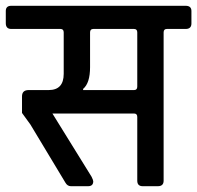

<svg xmlns="http://www.w3.org/2000/svg" viewBox="-44 -643 681 663"><path d="M243 -332H419Q430 -332 430 -344V-531Q430 -543 419 -543H278Q267 -543 267 -531V-411Q267 -356 243 -336ZM278 -17Q278 0 260 0H201Q189 0 182 -12L61 -213L32 -253V-310Q32 -332 55 -332H124Q176 -332 176 -388V-531Q176 -543 165 -543H-5Q-24 -543 -24 -563V-605Q-24 -623 -5 -623H597Q617 -623 617 -605V-562Q617 -543 597 -543H532Q521 -543 521 -531V-19Q521 0 501 0H449Q430 0 430 -19V-239Q430 -251 419 -251H137L272 -33Q278 -21 278 -17Z"/></svg>

Font: Rajdhani Semibold
Style: Regular
Weight: 600
Designer: Satya Rajpurohit, Jyotish Sonowal
Foundry: Indian Type Foundry
Version: Version 1.200;PS 1.0;hotconv 1.0.78;makeotf.lib2.5.61930; tt